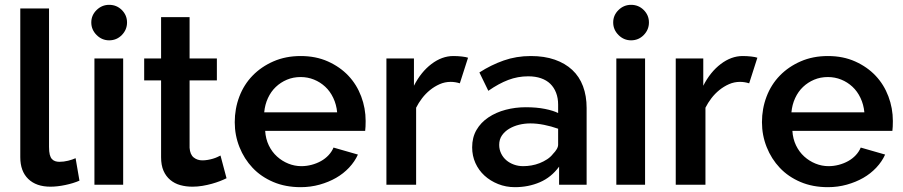

<svg xmlns="http://www.w3.org/2000/svg" viewBox="-20 -765 3740 795"><path d="M64 -730H183V-157Q183 -137 186 -125Q189 -113 195 -106.5Q201 -100 209 -97.5Q217 -95 226 -95Q244 -95 262 -99.5Q280 -104 293 -110L309 -17Q284 -6 250.5 1Q217 8 189 8Q130 8 97 -24Q64 -56 64 -114Z M371 0V-523H490V0ZM358 -672Q358 -702 380 -723.5Q402 -745 432 -745Q463 -745 484.5 -723.5Q506 -702 506 -672Q506 -642 484.5 -620Q463 -598 432 -598Q402 -598 380 -620Q358 -642 358 -672Z M918 -27Q906 -21 890.5 -15Q875 -9 857 -4Q839 1 818.5 4.5Q798 8 777 8Q750 8 726.5 1.5Q703 -5 685 -20Q667 -35 657 -58Q647 -81 647 -114V-432H577V-523H647V-694H765V-523H878V-432H765V-153Q767 -125 782 -113Q797 -101 818 -101Q829 -101 840.5 -103Q852 -105 862 -108Q872 -111 879.5 -114.5Q887 -118 893 -121Z M1225 10Q1162 10 1111.5 -11.5Q1061 -33 1026 -70Q991 -107 971.5 -156Q952 -205 952 -259Q952 -315 971 -365Q990 -415 1026 -452Q1062 -489 1112.5 -511Q1163 -533 1225 -533Q1288 -533 1338 -510.5Q1388 -488 1422.5 -451.5Q1457 -415 1475.5 -366Q1494 -317 1494 -264Q1494 -252 1493.5 -241Q1493 -230 1492 -223H1078Q1080 -190 1093 -163Q1106 -136 1127 -117Q1148 -98 1174 -87.5Q1200 -77 1228 -77Q1249 -77 1270 -82.5Q1291 -88 1309 -98Q1327 -108 1340.5 -122.5Q1354 -137 1361 -154L1462 -125Q1449 -96 1425.5 -71Q1402 -46 1371.5 -28.5Q1341 -11 1303.5 -0.5Q1266 10 1225 10ZM1376 -300Q1373 -332 1360 -359.5Q1347 -387 1326.5 -406Q1306 -425 1280 -435.5Q1254 -446 1225 -446Q1194 -446 1168 -435Q1142 -424 1122 -405Q1102 -386 1089.5 -359Q1077 -332 1074 -300Z M1884 -420Q1865 -426 1846 -426Q1822 -426 1800.5 -416.5Q1779 -407 1760.5 -392Q1742 -377 1727.5 -358Q1713 -339 1703 -319V0H1580V-523H1694V-410Q1723 -467 1766.5 -500Q1810 -533 1857 -533Q1875 -533 1892.5 -531Q1910 -529 1918 -526Z M2295 0V-75Q2263 -31 2215.5 -10.5Q2168 10 2112 10Q2075 10 2042.5 -3Q2010 -16 1986 -38Q1962 -60 1948.5 -90Q1935 -120 1935 -155Q1935 -196 1953 -227Q1971 -258 2002.5 -279Q2034 -300 2074 -310.5Q2114 -321 2157 -321Q2202 -321 2236.5 -314Q2271 -307 2291 -297V-332Q2291 -359 2282.5 -381Q2274 -403 2258.5 -418Q2243 -433 2220 -441Q2197 -449 2167 -449Q2124 -449 2084.5 -434Q2045 -419 2002 -389L1965 -465Q2013 -496 2065.5 -514.5Q2118 -533 2178 -533Q2234 -533 2277 -518Q2320 -503 2349.5 -475.5Q2379 -448 2394 -408Q2409 -368 2409 -318V0ZM2270 -128Q2279 -137 2285 -147Q2291 -157 2291 -166V-232Q2263 -242 2233 -248Q2203 -254 2176 -254Q2152 -254 2129.5 -248.5Q2107 -243 2088.5 -232Q2070 -221 2058.5 -204.5Q2047 -188 2047 -165Q2047 -146 2055 -129.5Q2063 -113 2076.5 -101.5Q2090 -90 2108 -83.5Q2126 -77 2146 -77Q2163 -77 2180.5 -80Q2198 -83 2214.5 -89.5Q2231 -96 2245.5 -105.5Q2260 -115 2270 -128Z M2532 0V-523H2651V0ZM2519 -672Q2519 -702 2541 -723.5Q2563 -745 2593 -745Q2624 -745 2645.5 -723.5Q2667 -702 2667 -672Q2667 -642 2645.5 -620Q2624 -598 2593 -598Q2563 -598 2541 -620Q2519 -642 2519 -672Z M3082 -420Q3063 -426 3044 -426Q3020 -426 2998.5 -416.5Q2977 -407 2958.5 -392Q2940 -377 2925.5 -358Q2911 -339 2901 -319V0H2778V-523H2892V-410Q2921 -467 2964.5 -500Q3008 -533 3055 -533Q3073 -533 3090.5 -531Q3108 -529 3116 -526Z M3408 10Q3345 10 3294.5 -11.5Q3244 -33 3209 -70Q3174 -107 3154.5 -156Q3135 -205 3135 -259Q3135 -315 3154 -365Q3173 -415 3209 -452Q3245 -489 3295.5 -511Q3346 -533 3408 -533Q3471 -533 3521 -510.5Q3571 -488 3605.5 -451.5Q3640 -415 3658.5 -366Q3677 -317 3677 -264Q3677 -252 3676.5 -241Q3676 -230 3675 -223H3261Q3263 -190 3276 -163Q3289 -136 3310 -117Q3331 -98 3357 -87.5Q3383 -77 3411 -77Q3432 -77 3453 -82.5Q3474 -88 3492 -98Q3510 -108 3523.5 -122.5Q3537 -137 3544 -154L3645 -125Q3632 -96 3608.5 -71Q3585 -46 3554.5 -28.5Q3524 -11 3486.5 -0.5Q3449 10 3408 10ZM3559 -300Q3556 -332 3543 -359.5Q3530 -387 3509.5 -406Q3489 -425 3463 -435.5Q3437 -446 3408 -446Q3377 -446 3351 -435Q3325 -424 3305 -405Q3285 -386 3272.5 -359Q3260 -332 3257 -300Z"/></svg>

Font: Rising Sun SemiBold
Style: Regular
Weight: 600
Designer: Matt McInerney, Pablo Impallari, Rodrigo Fuenzalida (Raleway font), Stephen Hutchings (Greek), Cristiano Sobral (main ch
Foundry: The Rising Sun Project Authors
Version: Version 4.327; ttfautohint (v1.8.4.7-5d5b-dirty)